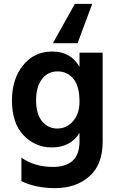

<svg xmlns="http://www.w3.org/2000/svg" viewBox="-20 -780 611 995"><path d="M458 -760 382 -556H254L368 -760ZM277 -114Q326 -114 359 -152.5Q392 -191 392 -253Q392 -334 360 -372Q328 -410 279 -410Q227 -410 197 -369.5Q167 -329 167 -260Q167 -189 198 -151.5Q229 -114 277 -114ZM392 -507H512V-46Q512 74 442.5 134.5Q373 195 266 195Q166 195 91 159V37Q159 85 254 85Q392 85 392 -47V-91Q346 -16 248 -16Q163 -16 102.5 -78.5Q42 -141 42 -260Q42 -370 99.5 -441.5Q157 -513 251 -513Q346 -513 392 -434Z"/></svg>

Font: Hind Semibold
Style: Regular
Weight: 600
Designer: Manushi Parikh, Satya Rajpurohit
Foundry: Indian Type Foundry
Version: Version 1.201;PS 1.0;hotconv 1.0.78;makeotf.lib2.5.61930; tt